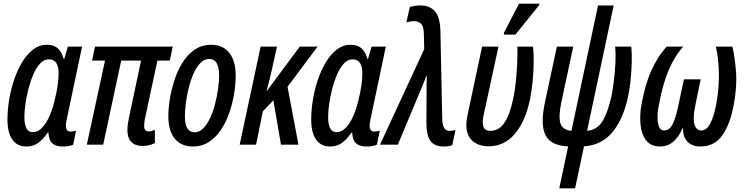

<svg xmlns="http://www.w3.org/2000/svg" viewBox="-20 -795 4092 1055"><path d="M125 10Q74 10 47.5 -28.5Q21 -67 21 -138Q21 -189 30 -245Q39 -301 57 -355Q75 -409 101.5 -453Q128 -497 162 -523Q196 -549 237 -549Q275 -549 297 -530Q319 -511 330 -471H333L353 -539H431L349 -150Q346 -137 344 -125.5Q342 -114 342 -105Q342 -72 368 -72Q380 -72 398 -77L382 0Q372 5 356.5 7.5Q341 10 329 10Q293 10 276 -1Q259 -12 253 -29.5Q247 -47 246 -67H243Q215 -27 188 -8.5Q161 10 125 10ZM159 -69Q190 -69 214 -96Q238 -123 254.5 -163Q271 -203 280 -243Q292 -290 297 -327Q302 -364 302 -393Q302 -469 248 -469Q222 -469 200.5 -446Q179 -423 163 -385.5Q147 -348 136 -305Q125 -262 119.5 -222Q114 -182 114 -153Q114 -69 159 -69Z M763 7Q724 7 702 -14.5Q680 -36 680 -81Q680 -109 689 -150L755 -462H646L547 0H457L557 -462H486L502 -539H929L913 -462H845L776 -141Q774 -131 773 -121Q772 -111 772 -101Q772 -73 798 -73Q807 -73 815.5 -76Q824 -79 831 -82V-9Q816 -1 798 3Q780 7 763 7Z M1040 10Q976 10 940.5 -33Q905 -76 905 -156Q905 -198 913 -249.5Q921 -301 938 -353.5Q955 -406 982.5 -450.5Q1010 -495 1049.5 -522Q1089 -549 1141 -549Q1204 -549 1239.5 -505Q1275 -461 1275 -381Q1275 -331 1266 -277.5Q1257 -224 1239 -172.5Q1221 -121 1193 -80Q1165 -39 1127 -14.5Q1089 10 1040 10ZM1050 -68Q1075 -68 1096 -89Q1117 -110 1133.5 -144.5Q1150 -179 1161 -221Q1172 -263 1178 -305Q1184 -347 1184 -382Q1184 -425 1170.5 -448Q1157 -471 1130 -471Q1102 -471 1080.5 -448.5Q1059 -426 1043 -389.5Q1027 -353 1016.5 -310.5Q1006 -268 1001 -227Q996 -186 996 -155Q996 -68 1050 -68Z M1297 0 1412 -539H1502L1472 -404Q1467 -382 1460.5 -355.5Q1454 -329 1445 -296H1447L1627 -539H1725L1560 -318L1620 0H1524L1482 -244L1424 -183L1387 0Z M1794 10Q1743 10 1716.5 -28.5Q1690 -67 1690 -138Q1690 -189 1699 -245Q1708 -301 1726 -355Q1744 -409 1770.5 -453Q1797 -497 1831 -523Q1865 -549 1906 -549Q1944 -549 1966 -530Q1988 -511 1999 -471H2002L2022 -539H2100L2018 -150Q2015 -137 2013 -125.5Q2011 -114 2011 -105Q2011 -72 2037 -72Q2049 -72 2067 -77L2051 0Q2041 5 2025.5 7.5Q2010 10 1998 10Q1962 10 1945 -1Q1928 -12 1922 -29.5Q1916 -47 1915 -67H1912Q1884 -27 1857 -8.5Q1830 10 1794 10ZM1828 -69Q1859 -69 1883 -96Q1907 -123 1923.5 -163Q1940 -203 1949 -243Q1961 -290 1966 -327Q1971 -364 1971 -393Q1971 -469 1917 -469Q1891 -469 1869.5 -446Q1848 -423 1832 -385.5Q1816 -348 1805 -305Q1794 -262 1788.5 -222Q1783 -182 1783 -153Q1783 -69 1828 -69Z M2417 10Q2366 10 2344 -22.5Q2322 -55 2323 -127L2324 -280Q2324 -304 2324 -329Q2324 -354 2325 -376H2321Q2317 -361 2310.5 -346Q2304 -331 2298 -316L2166 0H2068L2311 -525L2309 -609Q2308 -653 2292 -666Q2276 -679 2255 -679Q2245 -679 2233.5 -677Q2222 -675 2213 -672L2232 -757Q2244 -760 2258 -762.5Q2272 -765 2288 -765Q2338 -766 2368 -735Q2398 -704 2400 -624L2410 -143Q2411 -106 2421 -91Q2431 -76 2451 -76Q2469 -76 2483 -81L2465 3Q2444 10 2417 10Z M2665 9Q2595 8 2563 -35.5Q2531 -79 2549 -163L2629 -539H2719L2636 -156Q2629 -121 2636.5 -98.5Q2644 -76 2676 -76Q2722 -76 2752 -121Q2782 -166 2800 -253Q2809 -294 2814.5 -347Q2820 -400 2822 -451.5Q2824 -503 2823 -539H2909Q2913 -503 2912.5 -453.5Q2912 -404 2907 -350.5Q2902 -297 2892 -248Q2867 -127 2808.5 -59Q2750 9 2665 9ZM2748 -605 2750 -617 2832 -775H2944L2942 -766L2812 -605Z M3053 240 3102 9Q3008 6 2978 -51.5Q2948 -109 2974 -231L3040 -539H3130L3065 -236Q3048 -156 3059 -118.5Q3070 -81 3120 -76L3266 -765H3352L3206 -76Q3261 -81 3290.5 -129Q3320 -177 3340 -267Q3347 -302 3353 -350Q3359 -398 3361.5 -448Q3364 -498 3360 -539H3449Q3453 -493 3451 -442.5Q3449 -392 3444 -345Q3439 -298 3431 -264Q3405 -141 3345.5 -69Q3286 3 3189 9L3140 240Z M3608 10Q3557 10 3531 -23Q3505 -56 3499.5 -110.5Q3494 -165 3506 -227Q3527 -339 3561.5 -413Q3596 -487 3643 -539H3734Q3687 -487 3654 -409Q3621 -331 3601 -221Q3593 -185 3593 -152Q3593 -119 3601.5 -98.5Q3610 -78 3630 -78Q3658 -78 3676 -113Q3694 -148 3709 -223L3738 -359H3830L3802 -223Q3786 -147 3795.5 -113Q3805 -79 3833 -78Q3862 -78 3882 -115Q3902 -152 3915 -220Q3933 -316 3930 -401.5Q3927 -487 3913 -539H4004Q4017 -489 4024 -404.5Q4031 -320 4011 -215Q3991 -110 3948 -50Q3905 10 3827 10Q3786 10 3759.5 -14.5Q3733 -39 3733 -90H3730Q3687 10 3608 10Z"/></svg>

Font: Noto Sans ExtraCondensed Medium
Style: Italic
Weight: 500
Width: 2
Italic angle: -12°
Designer: Monotype Design Team
Foundry: Monotype Imaging Inc.
Version: Version 2.013; ttfautohint (v1.8.4.7-5d5b)